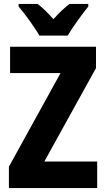

<svg xmlns="http://www.w3.org/2000/svg" viewBox="-20 -950 534 970"><path d="M179 -770H322C346 -812 396 -880 426 -917V-930H331C305 -910 280 -887 250 -853C221 -885 196 -911 170 -930H74V-917C105 -881 157 -810 179 -770ZM471 0V-134H204L465 -606V-714H31V-581H286L25 -108V0Z"/></svg>

Font: Noto Sans Lao Looped Condensed ExtraBold
Style: Regular
Weight: 800
Width: 3
Designer: Mark Frömberg, Ben Mitchell
Foundry: The Fontpad Ltd
Version: Version 1.002